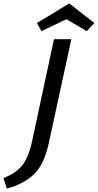

<svg xmlns="http://www.w3.org/2000/svg" viewBox="-95 -886 569 1117"><path d="M308 -866 454 -752 410 -705 291 -774 146 -705 120 -752ZM91 -61 219 -658H320L189 -54Q162 70 103.5 127Q45 184 -55 211L-75 150Q-5 123 32.5 78.5Q70 34 91 -61Z"/></svg>

Font: EauTestInfant Semibold
Style: Italic
Weight: 600
Italic angle: -12°
Designer: Christian Thalmann (Catharsis Fonts)
Version: Version 0.001;PS 000.001;hotconv 1.0.88;makeotf.lib2.5.64775